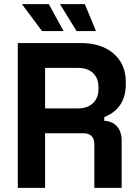

<svg xmlns="http://www.w3.org/2000/svg" viewBox="-20 -908 672 928"><path d="M198 0H66V-700H370Q470 -700 529 -649Q588 -598 588 -513V-501Q588 -384 484 -342V-324Q524 -322 546 -296.5Q568 -271 568 -229V0H436V-210Q436 -264 382 -264H198ZM198 -580V-384H356Q403 -384 429.5 -409.5Q456 -435 456 -477V-487Q456 -530 429.5 -555Q403 -580 356 -580ZM287 -758H183L86 -888H216ZM444 -758H350L270 -888H390Z"/></svg>

Font: Rootstock Sans Headline
Style: Bold
Weight: 700
Designer: Florian Karsten
Foundry: Florian Karsten
Version: Version 2.000;FEAKit 1.0